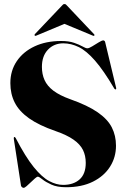

<svg xmlns="http://www.w3.org/2000/svg" viewBox="-20 -912 620 946"><path d="M305.5 10.5Q261.5 10.5 233 -2.5Q204.5 -15.5 188.5 -28.5Q172.5 -41.5 166.5 -41.5Q162 -41.5 152.5 -33.2Q143 -25 132 -14.2Q121 -3.5 111.2 5Q101.5 13.5 96 13.5Q92.5 13.5 88.5 10.2Q84.5 7 83.5 3L48 -228Q48 -232 48.2 -234Q48.5 -236 50 -236.5Q51.5 -237.5 53.5 -236.2Q55.5 -235 57 -232.5Q105.5 -139 146.2 -88.8Q187 -38.5 222.5 -19.8Q258 -1 291 -1Q342 -1 372.2 -28Q402.5 -55 402.5 -109.5Q402.5 -145 388.8 -173Q375 -201 342.2 -224Q309.5 -247 253 -266.5Q172 -294.5 123.2 -329Q74.5 -363.5 52.8 -406.2Q31 -449 31 -502.5Q31 -564 62.8 -610.8Q94.5 -657.5 150.8 -683.8Q207 -710 281 -710Q319.5 -710 345.2 -701Q371 -692 386.8 -683Q402.5 -674 410.5 -674Q418.5 -674 434.5 -683.8Q450.5 -693.5 466.2 -703.2Q482 -713 489 -713Q491.5 -713 494.2 -711Q497 -709 498 -705L552 -480Q553 -476 552.5 -474.2Q552 -472.5 550.5 -471.5Q549 -471 547 -472Q545 -473 543.5 -475Q490.5 -565 448 -613.5Q405.5 -662 367.8 -680.2Q330 -698.5 292 -698.5Q246 -698.5 216.2 -667.2Q186.5 -636 186.5 -582.5Q186.5 -546.5 199.5 -517.5Q212.5 -488.5 243 -465.2Q273.5 -442 326.5 -423Q411.5 -393 460.8 -359Q510 -325 530.8 -284.5Q551.5 -244 551.5 -194Q551.5 -137 522.2 -90.8Q493 -44.5 438 -17Q383 10.5 305.5 10.5ZM336 -810.5H259L436 -737Q442 -734 444 -736Q445.5 -737.5 445.5 -739.5Q445.5 -741.5 443 -744L310.5 -884Q307 -888 304.5 -890Q302 -892 297.5 -892Q293.5 -892 291 -890Q288.5 -888 285 -884L152 -744Q150 -741.5 150.2 -739.5Q150.5 -737.5 151.5 -736Q154 -734 160 -737Z"/></svg>

Font: Fraunces 120pt
Style: Bold
Weight: 700
Version: Version 1.000;[b76b70a41]